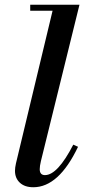

<svg xmlns="http://www.w3.org/2000/svg" viewBox="-20 -774 364 807"><path d="M107 -729V-754H314L152 -97Q147 -76 147 -63Q147 -38 169 -38Q222 -38 288 -166L308 -157Q227 13 120 13Q84 13 63.5 -6Q43 -25 43 -56Q43 -69 47 -87L201 -729Z"/></svg>

Font: Libre Bodoni
Style: Italic
Weight: 400
Italic angle: -13°
Designer: Pablo Impallari, Rodrigo Fuenzalida
Foundry: Pablo Impallari, Rodrigo Fuenzalida
Version: Version 1.001